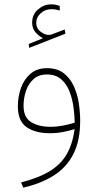

<svg xmlns="http://www.w3.org/2000/svg" viewBox="-20 -615 455 892"><path d="M179.7 -437.5Q160.2 -447.3 144.8 -465.1Q129.4 -482.9 129.4 -509.8Q129.4 -547.9 156.7 -571.3Q184.1 -594.7 216.3 -594.7Q229 -594.7 236.8 -593.3Q244.6 -591.8 257.3 -587.4L257.8 -565.9Q239.3 -572.3 218.3 -572.3Q190.4 -572.3 169.4 -553.7Q148.4 -535.2 148.4 -509.3Q148.4 -482.4 170.2 -466.6Q191.9 -450.7 211.4 -453.1Q217.8 -453.6 225.1 -457L280.8 -478L283.7 -458.5L115.7 -392.6L113.3 -410.6ZM352.5 -54.2Q352.5 38.6 320.8 100.8Q289.1 163.1 229.7 200.4Q170.4 237.8 87.9 256.8L78.1 232.4Q161.6 210.9 212.6 179.2Q263.7 147.5 290.5 100.3Q317.4 53.2 326.7 -15.1Q301.3 -7.3 272.5 -1.7Q243.7 3.9 211.9 3.9Q144 3.9 103.5 -24.4Q63 -52.7 63 -120.6Q63 -166.5 77.6 -207Q92.3 -247.6 122.3 -272.9Q152.3 -298.3 198.2 -298.3Q246.1 -298.3 276.1 -274.9Q306.2 -251.5 323 -214.4Q339.8 -177.2 346.2 -134.8Q352.5 -92.3 352.5 -54.2ZM214.4 -25.9Q243.2 -25.9 272.2 -31.5Q301.3 -37.1 327.1 -44.9Q326.7 -77.6 321.5 -116.2Q316.4 -154.8 303 -189.7Q289.6 -224.6 264.2 -246.8Q238.8 -269 197.8 -269Q159.2 -269 135.3 -247.1Q111.3 -225.1 100.3 -191.7Q89.4 -158.2 89.4 -123.5Q89.4 -69.3 124.8 -47.6Q160.2 -25.9 214.4 -25.9Z"/></svg>

Font: Vazirmatn UI FD Thin
Style: Regular
Weight: 100
Designer: Saber Rastikerdar
Foundry: Saber Rastikerdar
Version: Version 33.003